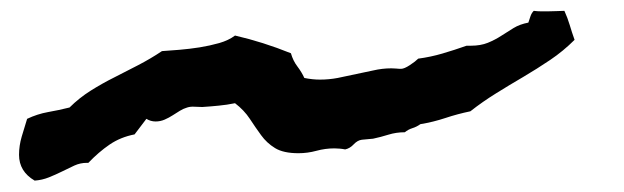

<svg xmlns="http://www.w3.org/2000/svg" viewBox="-20 -464 1134 349"><path d="M1024.4 -391.6Q1003.9 -371.1 980 -355Q956.1 -338.9 931.2 -324.2Q906.2 -309.6 881.8 -294.4Q857.4 -279.3 835 -261.7Q811.5 -256.8 789.6 -249.5Q767.6 -242.2 744.1 -238.3Q737.3 -233.4 729.5 -231Q721.7 -228.5 715.8 -223.6Q700.2 -223.6 686 -219.2Q671.9 -214.8 658.2 -211.9L637.7 -210Q629.9 -209 623 -201.7Q616.2 -194.3 607.4 -192.4Q602.5 -193.4 597.7 -193.8Q592.8 -194.3 587.9 -194.3Q571.3 -194.3 555.2 -189.9Q539.1 -185.5 522.5 -185.5Q495.1 -185.5 480 -194.8Q464.8 -204.1 454.6 -218.3Q444.3 -232.4 434.1 -248Q423.8 -263.7 407.2 -276.4Q392.6 -273.4 377.9 -272Q363.3 -270.5 347.7 -269.5Q340.8 -269.5 333.5 -270Q326.2 -270.5 320.3 -268.6Q313.5 -266.6 307.1 -262.7Q300.8 -258.8 293.9 -254.4Q287.1 -250 279.3 -246.6Q271.5 -243.2 262.7 -243.2Q253.9 -243.2 246.1 -248L224.6 -219.7Q199.2 -214.8 179.2 -201.2Q159.2 -187.5 140.6 -168H137.7Q126 -168 115.2 -163.1Q104.5 -158.2 92.8 -152.3Q81.1 -146.5 68.8 -141.6Q56.6 -136.7 43 -135.7Q14.6 -152.3 14.6 -182.6Q14.6 -199.2 19.5 -215.8Q24.4 -232.4 29.3 -248Q47.9 -256.8 67.4 -260.3Q86.9 -263.7 106.4 -268.6Q124 -286.1 145 -299.3Q166 -312.5 187.5 -323.2L231.4 -345.7Q253.9 -357.4 274.4 -371.1Q288.1 -372.1 306.2 -373.5Q324.2 -375 342.8 -377.9Q361.3 -380.9 378.4 -385.7Q395.5 -390.6 407.2 -399.4Q458 -387.7 508.8 -367.2Q512.7 -353.5 520.5 -343.3Q528.3 -333 533.2 -322.3Q547.9 -319.3 561.5 -319.3Q578.1 -319.3 593.8 -322.3L658.2 -335.9Q674.8 -339.8 691.4 -339.8Q696.3 -339.8 700.2 -339.4Q704.1 -338.9 709 -338.9Q714.8 -338.9 725.1 -345.7Q735.4 -352.5 740.2 -357.4Q762.7 -360.4 784.2 -366.7Q805.7 -373 828.1 -380.9H835.9Q853.5 -380.9 866.7 -386.2Q879.9 -391.6 891.1 -398.9Q902.3 -406.2 913.6 -413.1Q924.8 -419.9 940.4 -422.9L944.3 -434.6Q946.3 -440.4 950.2 -444.3Q957 -443.4 962.9 -443.4H976.6Q984.4 -443.4 991.7 -443.8Q999 -444.3 1005.9 -444.3Q1011.7 -431.6 1015.6 -418.5Q1019.5 -405.3 1024.4 -391.6Z"/></svg>

Font: RockSalt
Style: Regular
Weight: 400
Designer: Squid
Foundry: Font Diner, Inc DBA Sideshow
Version: Version 1.000